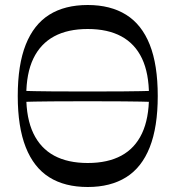

<svg xmlns="http://www.w3.org/2000/svg" viewBox="-20 -734 724 768"><path d="M55 -326V-371Q117 -369 187.5 -368.5Q258 -368 330 -368Q403 -368 473 -368.5Q543 -369 605 -371V-326Q543 -328 472.5 -328.5Q402 -329 330 -329Q258 -329 187.5 -328.5Q117 -328 55 -326ZM331 14Q239 14 177 -25Q115 -64 83 -145Q51 -226 51 -350Q51 -475 83 -555.5Q115 -636 177 -675Q239 -714 331 -714Q422 -714 484.5 -675Q547 -636 579 -555.5Q611 -475 611 -350Q611 -226 579 -145Q547 -64 484.5 -25Q422 14 331 14ZM331 -82Q411 -82 465.5 -111.5Q520 -141 548 -200.5Q576 -260 576 -350Q576 -441 548 -500Q520 -559 465.5 -588.5Q411 -618 331 -618Q251 -618 196.5 -588.5Q142 -559 113.5 -500Q85 -441 85 -350Q85 -260 113.5 -200.5Q142 -141 196.5 -111.5Q251 -82 331 -82Z"/></svg>

Font: Ojuju Medium
Style: Regular
Weight: 500
Designer: Chisaokwu Joboson, Mirko Velimirovic
Foundry: Udi Foundry
Version: Version 1.000